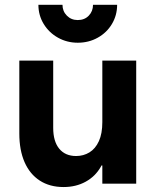

<svg xmlns="http://www.w3.org/2000/svg" viewBox="-20 -752 637 786"><path d="M537.6 0H398.9V-503.9H537.6ZM291.5 -113.3Q321.8 -113.3 346.2 -128.2Q370.6 -143.1 384.8 -174.1Q398.9 -205.1 398.9 -252L414.6 -158.2V-74.7H383.3L414.6 -158.2Q414.6 -107.4 392.3 -68.6Q370.1 -29.8 330.6 -8.1Q291 13.7 240.2 13.7Q183.6 13.7 142.8 -12.7Q102.1 -39.1 80.6 -88.1Q59.1 -137.2 59.1 -205.1V-503.9H197.8V-228.5Q197.8 -173.3 222.4 -143.3Q247.1 -113.3 291.5 -113.3ZM298.3 -577.1Q254.4 -577.1 217.5 -597.7Q180.7 -618.2 158.9 -653.8Q137.2 -689.5 137.2 -732.4H235.8Q235.8 -706.1 253.7 -688Q271.5 -669.9 298.3 -669.9Q326.2 -669.9 343.5 -688Q360.8 -706.1 360.8 -732.4H459.5Q459.5 -689.5 438.2 -653.8Q417 -618.2 380.1 -597.7Q343.3 -577.1 298.3 -577.1Z"/></svg>

Font: Wanted Sans Variable
Style: Regular
Weight: 400
Designer: Original Design by Kil Hyung-jin and Kang Hanbin, Wanted Lab, Inc; Hangeul from Source Han Sans by Jang Soo-young and Ka
Foundry: Wanted Lab, Inc.
Version: Version 1.003;Glyphs 3.2 (3227)